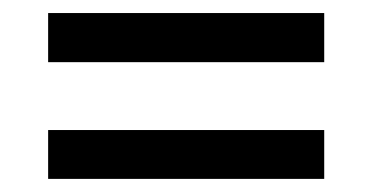

<svg xmlns="http://www.w3.org/2000/svg" viewBox="-20 -360 562 290"><path d="M52.7 -266.1H469.7V-340.3H52.7ZM52.7 -89.8H469.7V-163.6H52.7Z"/></svg>

Font: SG Kara
Style: Regular
Weight: 400
Designer: Damoon Khanjanzadeh
Version: Version 1.000